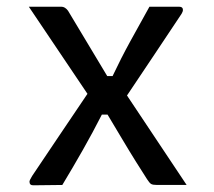

<svg xmlns="http://www.w3.org/2000/svg" viewBox="-20 -552 640 573"><path d="M66 -532H163Q174 -532 183 -520Q212 -472 241.5 -422.5Q271 -373 300 -325H316Q341 -378 369 -429Q397 -480 426 -532H514Q526 -532 526 -522Q526 -518 522 -511Q482 -451 441 -389.5Q400 -328 359 -267L537 0H449Q436 0 431 -3Q426 -6 419 -17Q406 -37 386 -69Q366 -101 344 -138Q322 -175 301 -210H284Q257 -157 227.5 -105Q198 -53 166 0L79 1Q68 1 68 -10Q68 -14 76 -27Q117 -88 158 -149Q199 -210 241 -272Q197 -337 153.5 -402Q110 -467 66 -532Z"/></svg>

Font: Recursive Mn Lnr St
Style: Regular
Weight: 400
Monospace: yes
Version: Version 1.079;hotconv 1.0.112;makeotfexe 2.5.65598; ttfautoh